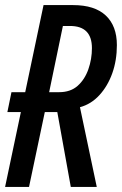

<svg xmlns="http://www.w3.org/2000/svg" viewBox="-21 -734 479 754"><path d="M-1 0 61 -294H8L24 -372H78L150 -714H266Q351 -714 394.5 -673Q438 -632 438 -557Q438 -497 420 -446.5Q402 -396 369.5 -360.5Q337 -325 293 -313L359 0H257L204 -294H155L93 0ZM211 -372Q256 -372 284 -397Q312 -422 326 -462Q340 -502 340 -545Q340 -632 254 -632H226L172 -372Z"/></svg>

Font: Noto Sans ExtraCondensed Medium
Style: Italic
Weight: 500
Width: 2
Italic angle: -12°
Designer: Monotype Design Team
Foundry: Monotype Imaging Inc.
Version: Version 2.013; ttfautohint (v1.8.4.7-5d5b)